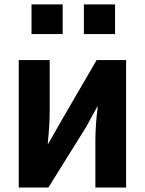

<svg xmlns="http://www.w3.org/2000/svg" viewBox="-20 -846 652 866"><path d="M122.1 -692.4V-826.2H262.7V-692.4ZM358.4 -692.4V-826.2H499V-692.4ZM64.5 0V-575.2H204.1V-341.8Q204.1 -285.2 195.3 -197.3H197.3L259.8 -306.6L416 -575.2H548.8V0H410.2V-208Q410.2 -284.2 420.9 -365.2H418.9L369.1 -274.4L198.2 0Z"/></svg>

Font: Gothic A1 ExtraBold
Style: Regular
Weight: 800
Designer: HanYang I&C Co.,Ltd.
Foundry: HanYang I&C Co.,Ltd.
Version: Version 2.50